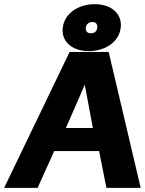

<svg xmlns="http://www.w3.org/2000/svg" viewBox="-22 -904 697 924"><path d="M446 -771C444 -751 431 -744 416 -744C399 -744 389 -752 391 -771C393 -789 407 -798 423 -798C437 -798 448 -790 446 -771ZM559 -771C567 -839 512 -884 434 -884C355 -884 288 -839 280 -771C272 -702 327 -658 406 -658C484 -658 551 -702 559 -771ZM386 -496 425 -288H295ZM655 0 501 -654H313L-2 0H159L239 -177H455L490 0Z"/></svg>

Font: Falling Sky
Style: ExBdObl
Weight: 400
Designer: Paul D. Hunt
Foundry: Adobe Systems Incorporated
Version: Version 1.02